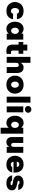

<svg xmlns="http://www.w3.org/2000/svg" viewBox="2542 -3372 1025 6149"><g transform="rotate(90 3054.5 -297.5)"><path d="M331 10Q258 10 204 -13Q150 -36 115 -75.5Q80 -115 62.5 -164Q45 -213 45 -265Q45 -317 62.5 -366Q80 -415 115 -454.5Q150 -494 204 -517Q258 -540 331 -540Q407 -540 456 -518.5Q505 -497 533 -465.5Q561 -434 574.5 -402Q588 -370 591.5 -348.5Q595 -327 595 -327H420Q420 -327 417.5 -337Q415 -347 406.5 -360Q398 -373 381.5 -383Q365 -393 337 -393Q286 -393 260.5 -355.5Q235 -318 235 -265Q235 -212 260.5 -174.5Q286 -137 337 -137Q365 -137 381.5 -147Q398 -157 406.5 -170Q415 -183 417.5 -193Q420 -203 420 -203H595Q595 -203 591.5 -181.5Q588 -160 574.5 -128.5Q561 -97 533 -65Q505 -33 456 -11.5Q407 10 331 10Z M903 -540Q942 -540 970 -529.5Q998 -519 1015.5 -506Q1033 -493 1041.5 -482.5Q1050 -472 1050 -472H1058V-530H1248V0H1058V-58H1050Q1050 -58 1041.5 -47.5Q1033 -37 1015.5 -24Q998 -11 970 -0.5Q942 10 903 10Q845 10 802.5 -13.5Q760 -37 731.5 -76.5Q703 -116 689 -165Q675 -214 675 -265Q675 -316 689 -365Q703 -414 731.5 -453.5Q760 -493 802.5 -516.5Q845 -540 903 -540ZM966 -389Q933 -389 911 -370.5Q889 -352 878 -323.5Q867 -295 867 -265Q867 -235 878 -206.5Q889 -178 911 -159.5Q933 -141 966 -141Q999 -141 1021 -159.5Q1043 -178 1054 -206.5Q1065 -235 1065 -265Q1065 -295 1054 -323.5Q1043 -352 1021 -370.5Q999 -389 966 -389Z M1609 10Q1549 10 1511 -5.5Q1473 -21 1452 -45.5Q1431 -70 1422 -98Q1413 -126 1411 -150.5Q1409 -175 1409 -191V-380H1323V-530H1409V-660H1599V-530H1702V-380H1599V-198Q1599 -170 1614 -152.5Q1629 -135 1669 -135Q1685 -135 1696 -137.5Q1707 -140 1707 -140V0Q1707 0 1677.5 5Q1648 10 1609 10Z M1802 0V-760H1992V-455H1997Q2008 -473 2025.5 -492.5Q2043 -512 2072 -526Q2101 -540 2145 -540Q2210 -540 2247.5 -510.5Q2285 -481 2301 -436.5Q2317 -392 2317 -347V0H2127V-309Q2127 -338 2112 -362.5Q2097 -387 2060 -387Q2021 -387 2006.5 -362Q1992 -337 1992 -309V0Z M2691 10Q2600 10 2535 -28Q2470 -66 2436 -128.5Q2402 -191 2402 -265Q2402 -339 2436 -401.5Q2470 -464 2535 -502Q2600 -540 2691 -540Q2783 -540 2847.5 -502Q2912 -464 2946 -401.5Q2980 -339 2980 -265Q2980 -191 2946 -128.5Q2912 -66 2847.5 -28Q2783 10 2691 10ZM2691 -142Q2737 -142 2763.5 -177.5Q2790 -213 2790 -265Q2790 -317 2763.5 -352.5Q2737 -388 2691 -388Q2645 -388 2618.5 -352.5Q2592 -317 2592 -265Q2592 -213 2618.5 -177.5Q2645 -142 2691 -142Z M3075 0V-760H3265V0Z M3483 -583Q3436 -583 3405.5 -613.5Q3375 -644 3375 -686Q3375 -730 3405.5 -760Q3436 -790 3483 -790Q3530 -790 3561 -760Q3592 -730 3592 -686Q3592 -644 3561 -613.5Q3530 -583 3483 -583ZM3388 0V-530H3578V0Z M4070 195V-58H4062Q4062 -58 4053.5 -47.5Q4045 -37 4027.5 -24Q4010 -11 3982 -0.5Q3954 10 3915 10Q3857 10 3814.5 -13.5Q3772 -37 3743.5 -76.5Q3715 -116 3701 -165Q3687 -214 3687 -265Q3687 -316 3701 -365Q3715 -414 3743.5 -453.5Q3772 -493 3814.5 -516.5Q3857 -540 3915 -540Q3954 -540 3982 -529.5Q4010 -519 4027.5 -506Q4045 -493 4053.5 -482.5Q4062 -472 4062 -472H4070V-530H4260V195ZM3978 -141Q4011 -141 4033 -159.5Q4055 -178 4066 -206.5Q4077 -235 4077 -265Q4077 -295 4066 -323.5Q4055 -352 4033 -370.5Q4011 -389 3978 -389Q3945 -389 3923 -370.5Q3901 -352 3890 -323.5Q3879 -295 3879 -265Q3879 -235 3890 -206.5Q3901 -178 3923 -159.5Q3945 -141 3978 -141Z M4530 10Q4472 10 4436.5 -15Q4401 -40 4385.5 -80.5Q4370 -121 4370 -167V-530H4558V-214Q4558 -184 4573 -163.5Q4588 -143 4621 -143Q4655 -143 4669 -164.5Q4683 -186 4683 -214V-530H4873V0H4683V-75H4677Q4655 -35 4619 -12.5Q4583 10 4530 10Z M5252 10Q5179 10 5125.5 -13Q5072 -36 5037 -75.5Q5002 -115 4985 -164.5Q4968 -214 4968 -266Q4968 -316 4984.5 -365Q5001 -414 5035 -453.5Q5069 -493 5121.5 -516.5Q5174 -540 5246 -540Q5324 -540 5383 -507Q5442 -474 5475 -411.5Q5508 -349 5508 -260V-217H5159Q5162 -183 5185.5 -157Q5209 -131 5252 -131Q5285 -131 5302 -142.5Q5319 -154 5325 -165.5Q5331 -177 5331 -177H5505Q5505 -177 5500 -158Q5495 -139 5481 -111.5Q5467 -84 5439 -56Q5411 -28 5365.5 -9Q5320 10 5252 10ZM5158 -322H5327Q5326 -363 5303 -383.5Q5280 -404 5242 -404Q5210 -404 5185.5 -384Q5161 -364 5158 -322Z M5846 10Q5776 10 5730.5 -8.5Q5685 -27 5658 -54.5Q5631 -82 5617.5 -109Q5604 -136 5600 -154.5Q5596 -173 5596 -173H5767Q5767 -173 5773 -160.5Q5779 -148 5798.5 -135.5Q5818 -123 5856 -123Q5881 -123 5892.5 -129.5Q5904 -136 5907.5 -144Q5911 -152 5911 -156Q5911 -181 5866 -188L5793 -200Q5744 -208 5700 -226Q5656 -244 5629 -277Q5602 -310 5602 -363Q5602 -413 5628 -453Q5654 -493 5704.5 -516.5Q5755 -540 5827 -540Q5892 -540 5935 -522.5Q5978 -505 6004 -480Q6030 -455 6043 -429.5Q6056 -404 6060 -386.5Q6064 -369 6064 -369H5898Q5898 -369 5892.5 -379.5Q5887 -390 5870.5 -400Q5854 -410 5822 -410Q5790 -410 5779 -398.5Q5768 -387 5768 -376Q5768 -360 5784 -353.5Q5800 -347 5825 -342L5890 -330Q5972 -315 6024 -277.5Q6076 -240 6076 -167Q6076 -91 6017 -40.5Q5958 10 5846 10Z"/></g></svg>

Font: Be Vietnam Pro Black
Style: Regular
Weight: 900
Designer: Lam Bao, Tony Le, Vietanh Nguyen
Foundry: Yellow Type Foundry
Version: Version 1.002; ttfautohint (v1.8.3)